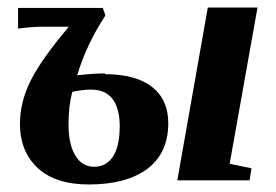

<svg xmlns="http://www.w3.org/2000/svg" viewBox="-20 -479 733 510"><path d="M590 -44 648 -32 643 0H451L532 -459H664ZM28 -403V-458H253L260 -438Q210 -362 185 -279Q227 -284 260 -284L258 -282Q341 -282 384 -248Q427 -214 427 -152Q427 -73 372 -31Q316 11 216 11Q128 11 81 -32Q33 -76 33 -150Q33 -207 61 -264Q90 -322 163 -408H95Q63 -408 28 -403ZM298 -144Q298 -191 279 -216Q260 -241 222 -241Q200 -241 172 -235Q162 -198 162 -148Q162 -96 180 -66Q198 -36 230 -36Q262 -36 280 -63Q298 -90 298 -144Z"/></svg>

Font: Libra Serif Modern
Style: Bold Italic
Weight: 700
Italic angle: -12°
Designer: Stefan Peev, Context Ltd
Foundry: Stefan Peev, Context Ltd
Version: Version 1.000